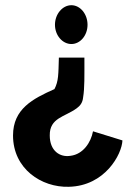

<svg xmlns="http://www.w3.org/2000/svg" viewBox="-20 -710 521 737"><path d="M206 -489C204 -424 205 -399 189 -368C106 -331 30 -292 30 -190C30 -62 139 10 244 7C383 4 448 -118 450 -171L337 -206C329 -163 299 -118 251 -112C210 -105 171 -131 171 -190C170 -258 229 -261 274 -294C288 -304 297 -316 299 -336C305 -372 304 -417 304 -489ZM316 -615C316 -656 288 -690 254 -690C220 -690 191 -656 191 -615C191 -574 220 -541 254 -541C288 -541 316 -574 316 -615Z"/></svg>

Font: Bluebird
Style: Nrw
Weight: 400
Designer: Jasper
Foundry: Cannot Into Space Fonts
Version: Version 0.98